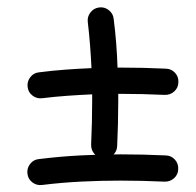

<svg xmlns="http://www.w3.org/2000/svg" viewBox="-20 -553 546 536"><path d="M57.1 -310.5Q55.2 -325.2 64.5 -337.4Q73.7 -349.6 88.9 -351.1Q126.5 -356 162.8 -358.6Q199.2 -361.3 235.4 -362.8Q233.9 -394.5 231.4 -426.5Q229 -458.5 225.1 -491.2Q223.1 -505.9 232.4 -518.1Q241.7 -530.3 256.8 -532.2Q271.5 -534.2 283.7 -524.7Q295.9 -515.1 297.4 -500Q301.8 -465.3 304.4 -431.6Q307.1 -397.9 308.1 -364.3Q312.5 -364.3 316.9 -364.3Q379.9 -364.3 443.4 -361.3Q458.5 -360.8 468.8 -349.6Q479 -338.4 478 -322.8Q477.5 -307.6 466.3 -297.6Q455.1 -287.6 439.5 -288.1Q377.4 -291 316.9 -291Q313.5 -291 310.1 -291Q310.1 -281.7 310.1 -272Q310.1 -209.5 307.1 -145.5Q306.6 -130.4 295.7 -120.4Q284.7 -110.4 269 -110.8Q253.9 -111.8 243.9 -123Q233.9 -134.3 234.4 -149.4Q237.3 -211.9 237.3 -272Q237.3 -280.8 237.3 -289.6Q202.6 -288.1 168 -285.6Q133.3 -283.2 97.7 -278.8Q83 -276.9 70.8 -286.1Q58.6 -295.4 57.1 -310.5ZM56.6 -68.4Q54.7 -83 64 -95.2Q73.2 -107.4 88.4 -108.9Q147.5 -116.2 203.9 -119.1Q260.3 -122.1 316.4 -122.1Q379.4 -122.1 442.9 -119.1Q458 -118.7 468.3 -107.4Q478.5 -96.2 477.5 -80.6Q477.1 -65.4 465.8 -55.4Q454.6 -45.4 439 -45.9Q377 -48.8 316.4 -48.8Q261.7 -48.8 207.8 -46.1Q153.8 -43.5 97.2 -36.6Q82.5 -34.7 70.3 -43.9Q58.1 -53.2 56.6 -68.4Z"/></svg>

Font: Mikhak Regular
Style: Regular
Weight: 400
Designer: Amin Abedi
Version: Version 3.3